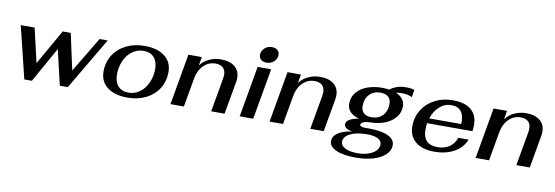

<svg xmlns="http://www.w3.org/2000/svg" viewBox="-62 -1160 5254 1816"><g transform="rotate(10 2565.5 -252.0)"><path d="M55 -490H188L264 -162L456 -500H533L609 -152L812 -490H890L595 10H518L439 -328L250 10H177Z M902 -194Q902 -283 945.5 -352.5Q989 -422 1067 -461Q1145 -500 1246 -500Q1367 -500 1437.5 -445.5Q1508 -391 1508 -296Q1508 -207 1465 -137.5Q1422 -68 1344 -29Q1266 10 1166 10Q1043 10 972.5 -44.5Q902 -99 902 -194ZM1379 -302Q1379 -373 1343 -412.5Q1307 -452 1241 -452Q1183 -452 1135 -417.5Q1087 -383 1059.5 -322.5Q1032 -262 1032 -188Q1032 -117 1068 -77.5Q1104 -38 1169 -38Q1228 -38 1276 -73Q1324 -108 1351.5 -168.5Q1379 -229 1379 -302Z M1665 -490H1794L1780 -407Q1811 -450 1864 -475Q1917 -500 1977 -500Q2062 -500 2110 -461Q2158 -422 2158 -352Q2158 -331 2154 -312L2099 0H1970L2027 -322Q2031 -348 2031 -359Q2031 -404 2006 -428Q1981 -452 1933 -452Q1867 -452 1819 -404.5Q1771 -357 1757 -278L1708 0H1579Z M2332 -606Q2332 -644 2361 -671Q2390 -698 2432 -698Q2465 -698 2485 -681Q2505 -664 2505 -636Q2505 -598 2476 -571Q2447 -544 2405 -544Q2372 -544 2352 -561Q2332 -578 2332 -606ZM2330 -490H2460L2374 0H2244Z M2617 -490H2746L2732 -407Q2763 -450 2816 -475Q2869 -500 2929 -500Q3014 -500 3062 -461Q3110 -422 3110 -352Q3110 -331 3106 -312L3051 0H2922L2979 -322Q2983 -348 2983 -359Q2983 -404 2958 -428Q2933 -452 2885 -452Q2819 -452 2771 -404.5Q2723 -357 2709 -278L2660 0H2531Z M3724 -482Q3687 -482 3661 -477Q3703 -459 3725.5 -429.5Q3748 -400 3748 -360Q3748 -303 3712.5 -257Q3677 -211 3613.5 -185Q3550 -159 3469 -158Q3424 -158 3402 -145.5Q3380 -133 3380 -119Q3380 -110 3394 -104.5Q3408 -99 3429 -99H3472Q3588 -99 3652.5 -68.5Q3717 -38 3717 18Q3717 69 3675.5 109Q3634 149 3560 171.5Q3486 194 3391 194Q3271 194 3203 163Q3135 132 3135 81Q3135 34 3182 1.5Q3229 -31 3316 -44Q3276 -50 3257 -65Q3238 -80 3238 -99Q3238 -128 3273.5 -148Q3309 -168 3361 -174Q3243 -205 3243 -299Q3243 -362 3281 -407.5Q3319 -453 3383 -476.5Q3447 -500 3525 -500Q3558 -500 3593 -495Q3623 -518 3661.5 -531Q3700 -544 3742 -544Q3798 -544 3828 -532L3815 -461Q3798 -471 3773 -476.5Q3748 -482 3724 -482ZM3619 -362Q3619 -406 3592.5 -429Q3566 -452 3516 -452Q3451 -452 3411.5 -409.5Q3372 -367 3372 -297Q3372 -254 3398 -231Q3424 -208 3473 -208Q3539 -208 3579 -250Q3619 -292 3619 -362ZM3239 68Q3239 106 3283 128Q3327 150 3402 150Q3459 150 3504.5 134.5Q3550 119 3576 92Q3602 65 3602 31Q3602 -4 3565 -23Q3528 -42 3464 -42Q3362 -42 3300.5 -12Q3239 18 3239 68Z M3996 -179Q3996 -111 4030.5 -74.5Q4065 -38 4135 -38Q4203 -38 4249 -69Q4295 -100 4316 -159H4414Q4383 -78 4302.5 -34Q4222 10 4114 10Q3998 10 3933 -43.5Q3868 -97 3868 -191Q3868 -279 3911.5 -349.5Q3955 -420 4031.5 -460Q4108 -500 4204 -500Q4319 -500 4380 -449.5Q4441 -399 4441 -303Q4441 -270 4436 -244H4001Q3996 -209 3996 -179ZM4013 -292H4320Q4325 -370 4294 -411Q4263 -452 4199 -452Q4135 -452 4086 -408.5Q4037 -365 4013 -292Z M4596 -490H4725L4711 -407Q4742 -450 4795 -475Q4848 -500 4908 -500Q4993 -500 5041 -461Q5089 -422 5089 -352Q5089 -331 5085 -312L5030 0H4901L4958 -322Q4962 -348 4962 -359Q4962 -404 4937 -428Q4912 -452 4864 -452Q4798 -452 4750 -404.5Q4702 -357 4688 -278L4639 0H4510Z"/></g></svg>

Font: Fahkwang SemiBold
Style: Italic
Weight: 600
Italic angle: -10°
Version: Version 1.000; ttfautohint (v1.6)